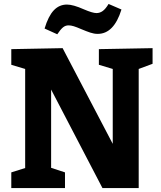

<svg xmlns="http://www.w3.org/2000/svg" viewBox="-20 -949 815 969"><path d="M750 -706V-627L680 -601V0H497L238 -497V-102L308 -79V0H37V-79L107 -101V-601L37 -622V-701L296 -706L549 -223V-601L479 -622V-701ZM318 -926Q349 -926 403 -902Q447 -883 467 -883Q484 -883 498.5 -893.5Q513 -904 528 -929L593 -901Q555 -778 473 -778Q455 -778 435.5 -784.5Q416 -791 390 -802Q367 -812 352.5 -816.5Q338 -821 326 -821Q310 -821 297.5 -810.5Q285 -800 269 -776L205 -805Q224 -868 251.5 -897Q279 -926 318 -926Z"/></svg>

Font: Bitter Pro OGT
Style: Bold
Weight: 700
Designer: Sol Matas, and Bitter project Authors
Foundry: Sol Matas
Version: Version 2.110